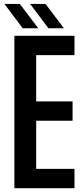

<svg xmlns="http://www.w3.org/2000/svg" viewBox="-20 -988 439 1008"><path d="M55.5 0V-800H371V-698.5H170V-455.5H361V-354H170V-101.5H371V0ZM234.5 -839.5 138 -967.5H219L315.5 -839.5ZM99.5 -839.5 3 -967.5H84L181 -839.5Z"/></svg>

Font: Big Shoulders Text Thin
Style: Bold
Weight: 700
Version: Version 2.002